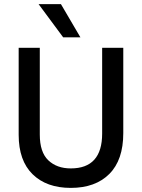

<svg xmlns="http://www.w3.org/2000/svg" viewBox="-20 -907 692 936"><path d="M581 -258Q581 -127 513 -59Q445 9 325 9Q207 9 139 -57.5Q71 -124 71 -250V-674H174V-251Q174 -165 215.5 -125.5Q257 -86 325 -86Q478 -86 478 -256V-674H581ZM372 -725H288L168 -887H277Z"/></svg>

Font: Hind Siliguri Medium
Style: Regular
Weight: 500
Designer: Jyotish Sonowal
Foundry: Indian Type Foundry
Version: Version 1.001;PS 1.0;hotconv 1.0.86;makeotf.lib2.5.63406; tt